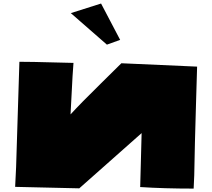

<svg xmlns="http://www.w3.org/2000/svg" viewBox="-20 -1055 1196 1083"><path d="M379.4 -981Q548.3 -1034.7 548.8 -1034.7H550.3L657.7 -830.1L583 -803.2ZM1091.8 -679.2Q1091.8 -670.4 1085.2 -456.1Q1078.6 -241.7 1075.7 -66.9L1072.3 8.8Q902.3 8.8 770.5 0V-2Q771 -3.4 771 -7.1Q771 -10.7 771.7 -35.2Q772.5 -59.6 774.4 -135.5Q776.4 -211.4 778.8 -304.2L427.2 7.3L65.4 -1L70.8 -111.3L89.4 -706.5Q132.3 -706.5 172.9 -705.6L394.5 -700.2L389.2 -624.5L377.9 -409.7Q433.1 -470.2 546.4 -581.5Q659.7 -692.9 664.6 -698.2Z"/></svg>

Font: Seymour One
Style: Book
Weight: 400
Designer: vernon adams
Foundry: vernon adams
Version: Version 1.000; ttfautohint (v0.93) -l 8 -r 50 -G 200 -x 0 -w